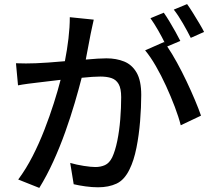

<svg xmlns="http://www.w3.org/2000/svg" viewBox="-20 -875 1040 938"><path d="M894 -855Q907 -837 922.5 -812Q938 -787 953 -762Q968 -737 977 -719L912 -690Q896 -722 873.5 -761Q851 -800 829 -828ZM58 -566Q83 -565 106.5 -565Q130 -565 155 -566Q179 -567 217 -569.5Q255 -572 297 -576Q308 -632 314.5 -687Q321 -742 321 -791L438 -779Q434 -763 430.5 -745Q427 -727 423 -710L399 -584Q430 -587 456.5 -588.5Q483 -590 500 -590Q548 -590 586.5 -574.5Q625 -559 647.5 -520Q670 -481 670 -411Q670 -352 664.5 -283.5Q659 -215 646.5 -152.5Q634 -90 613 -48Q588 4 549.5 22Q511 40 459 40Q430 40 397.5 35.5Q365 31 340 25L323 -79Q354 -70 389.5 -64.5Q425 -59 446 -59Q472 -59 493 -68.5Q514 -78 528 -106Q543 -138 553 -187Q563 -236 567.5 -292Q572 -348 572 -400Q572 -443 559.5 -464.5Q547 -486 524.5 -493.5Q502 -501 470 -501Q454 -501 430.5 -499.5Q407 -498 379 -495Q365 -440 345 -372Q325 -304 299 -231Q273 -158 241 -87.5Q209 -17 172 43L69 2Q107 -49 139 -111.5Q171 -174 197 -241Q223 -308 243 -371Q263 -434 276 -485L167 -472Q148 -470 118 -466Q88 -462 68 -458ZM780 -813Q793 -795 808 -770Q823 -745 837 -720Q851 -695 861 -675L797 -648Q820 -614 844.5 -569.5Q869 -525 891.5 -477.5Q914 -430 932.5 -386Q951 -342 962 -310L863 -263Q853 -303 834 -353Q815 -403 791.5 -454.5Q768 -506 741.5 -552Q715 -598 689 -629L782 -670L786 -664Q772 -693 752.5 -727Q733 -761 715 -786Z"/></svg>

Font: Source Han Sans SC Medium
Style: Regular
Weight: 500
Designer: Ryoko NISHIZUKA 西塚涼子 (kana, bopomofo & ideographs); Paul D. Hunt (Latin, Greek & Cyrillic); Sandoll Communications 산돌커뮤니
Foundry: Adobe
Version: Version 2.004;hotconv 1.0.118;makeotfexe 2.5.65603